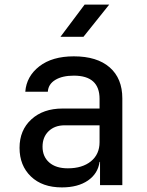

<svg xmlns="http://www.w3.org/2000/svg" viewBox="-20 -805 640 835"><path d="M249 10Q164 10 114.5 -37.5Q65 -85 65 -162Q65 -239 116.5 -286Q168 -333 252 -333H413V-375Q413 -476 301 -476Q251 -476 220.5 -457.5Q190 -439 188 -406H90Q95 -473 151 -516.5Q207 -560 301 -560Q402 -560 457 -512Q512 -464 512 -377V0H415V-101H413Q406 -50 362.5 -20Q319 10 249 10ZM275 -73Q338 -73 375.5 -103.5Q413 -134 413 -187V-260H261Q218 -260 191.5 -234.5Q165 -209 165 -167Q165 -124 194 -98.5Q223 -73 275 -73ZM243 -645 348 -785H455L343 -645Z"/></svg>

Font: JetBrainsMono NFM Medium
Style: Regular
Weight: 500
Monospace: yes
Designer: Philipp Nurullin, Konstantin Bulenkov
Foundry: JetBrains
Version: Version 2.304; ttfautohint (v1.8.4.7-5d5b);Nerd Fonts 3.3.0